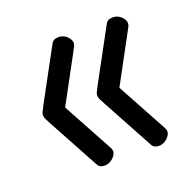

<svg xmlns="http://www.w3.org/2000/svg" viewBox="-83 -564 571 572"><g transform="rotate(-20 202.5 -277.5)"><path d="M329 -74Q313 -74 307 -86L218 -250Q214 -258 210.5 -264.5Q207 -271 207 -277Q207 -284 210.5 -290Q214 -296 218 -305L307 -469Q313 -481 330 -481Q340 -481 348.5 -476Q357 -471 362 -463.5Q367 -456 367 -449Q367 -444 364 -438L277 -277L364 -117Q367 -112 367 -106Q367 -99 361.5 -91.5Q356 -84 347.5 -79Q339 -74 329 -74ZM157 -74Q141 -74 135 -86L46 -250Q42 -258 38.5 -264.5Q35 -271 35 -277Q35 -284 38.5 -290Q42 -296 46 -305L135 -469Q141 -481 158 -481Q168 -481 176.5 -476Q185 -471 190 -463.5Q195 -456 195 -449Q195 -444 192 -438L105 -277L192 -117Q195 -112 195 -106Q195 -99 189.5 -91.5Q184 -84 175.5 -79Q167 -74 157 -74Z"/></g></svg>

Font: Dosis ExtraLight
Style: Regular
Weight: 400
Version: Version 3.001; ttfautohint (v1.8.2)